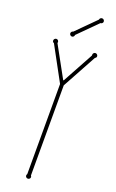

<svg xmlns="http://www.w3.org/2000/svg" viewBox="-172 -928 589 979"><g transform="rotate(20 122.5 -439.0)"><path d="M132.8 -11.2Q136.2 -6.8 136.2 -2.9Q136.2 2.4 132.3 6.1Q128.4 9.8 123 9.8Q117.7 9.8 113.8 6.1Q109.9 2.4 109.9 -2.9Q109.9 -7.3 112.8 -11.2V-500L12.2 -685.1Q3.9 -688 3.9 -696.8Q3.9 -702.1 7.8 -706.1Q11.7 -710 17.1 -710Q22.5 -710 26.1 -706.1Q29.8 -702.1 29.8 -696.8Q29.8 -693.8 28.8 -691.9L121.1 -523.9H124L215.8 -691.9V-696.8Q215.8 -702.1 219.7 -706.1Q223.6 -710 229 -710Q234.4 -710 238.3 -706.1Q242.2 -702.1 242.2 -696.8Q242.2 -692.4 239.5 -689.5Q236.8 -686.5 233.9 -685.1L132.8 -500ZM99.1 -761.2Q99.1 -755.9 95.5 -752Q91.8 -748 86.4 -748Q81.1 -748 77.1 -752Q73.2 -755.9 73.2 -761.2Q73.2 -765.6 76.4 -769.5Q79.6 -773.4 85 -774.4L187 -876.5Q187 -880.9 190.9 -884.5Q194.8 -888.2 200.2 -888.2Q205.6 -888.2 209.5 -884.3Q213.4 -880.4 213.4 -875Q213.4 -869.6 209.5 -866Q205.6 -862.3 200.2 -862.3Z"/></g></svg>

Font: Wire One
Style: Regular
Weight: 400
Designer: Alexei Vanyashin, Gayaneh Bagdasaryan
Foundry: Cyreal Type Foundry
Version: Version 1.000